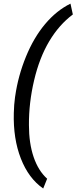

<svg xmlns="http://www.w3.org/2000/svg" viewBox="-20 -823 427 1072"><path d="M64.9 -286.6Q81.1 -399.4 124.8 -506.3Q168.5 -613.3 231.9 -688.7Q295.4 -764.2 373.5 -802.7L386.7 -742.2Q310.1 -685.1 255.1 -593Q200.2 -501 170.4 -374.3Q140.6 -247.6 141.6 -124.5Q141.6 -23.4 167.7 53.5Q193.8 130.4 243.2 174.8L221.2 229.5Q139.6 172.9 96.4 62Q53.2 -48.8 57.1 -191.9Q58.1 -238.8 64 -281.2Z"/></svg>

Font: TypoPRO Roboto
Style: Italic
Weight: 400
Italic angle: -12°
Designer: Google
Version: Version 2.136; 2016